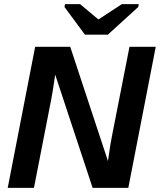

<svg xmlns="http://www.w3.org/2000/svg" viewBox="-20 -916 779 936"><path d="M431.6 0 249 -552.2Q237.8 -473.1 230.5 -435.5L145.5 0H17.6L151.4 -688H322.3L506.3 -130.9L512.2 -170.9Q517.6 -211.4 526.4 -255.9L611.3 -688H739.3L605.5 0ZM505.9 -747.1H394L294.4 -881.8L296.9 -896H370.1L459 -821.8H460.9L574.2 -896H656.7L653.8 -881.8Z"/></svg>

Font: Liberation Sans
Style: Bold Italic
Weight: 700
Italic angle: -12°
Designer: Steve Matteson
Foundry: Ascender Corporation
Version: Version 2.1.5